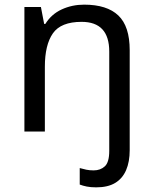

<svg xmlns="http://www.w3.org/2000/svg" viewBox="-20 -566 658 826"><path d="M394 240Q370 240 353 236.5Q336 233 323 228V157Q337 161 351 164Q365 167 383 167Q412 167 431 149.5Q450 132 450 83V-344Q450 -472 331 -472Q242 -472 207.5 -422.5Q173 -373 173 -279V0H85V-536H156L170 -463H175Q201 -505 245.5 -525.5Q290 -546 342 -546Q440 -546 489 -499.5Q538 -453 538 -350V80Q538 130 522.5 166Q507 202 475.5 221Q444 240 394 240Z"/></svg>

Font: Noto Sans New Tai Lue
Style: Regular
Weight: 400
Designer: Monotype Design Team
Foundry: Monotype Imaging Inc.
Version: Version 2.003